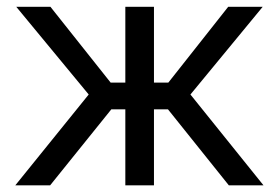

<svg xmlns="http://www.w3.org/2000/svg" viewBox="-20 -556 836 576"><path d="M25.9 0 246.1 -272.5 28.8 -535.6H131.3L312 -308.1H356V-535.6H441.9V-308.1H484.9L664.6 -535.6H768.1L551.3 -272.5L770.5 0H666.5L483.9 -228H441.9V0H356V-228H314L130.4 0Z"/></svg>

Font: Inter 20pt
Style: Regular
Weight: 400
Version: Version 4.001;git-66647c0bb